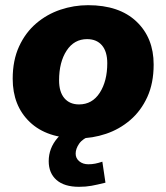

<svg xmlns="http://www.w3.org/2000/svg" viewBox="-20 -523 642 741"><path d="M282 11Q161 11 95 -52Q29 -115 29 -219Q29 -290 53.5 -343.5Q78 -397 119.5 -432.5Q161 -468 213 -485.5Q265 -503 320 -503Q440 -503 506.5 -440Q573 -377 573 -274Q573 -202 548.5 -148.5Q524 -95 482.5 -59.5Q441 -24 389 -6.5Q337 11 282 11ZM285 -120Q336 -120 365 -165Q394 -210 394 -279Q394 -324 373.5 -348Q353 -372 316 -372Q266 -372 237 -327.5Q208 -283 208 -213Q208 -168 228.5 -144Q249 -120 285 -120ZM285 198Q228 198 198 171.5Q168 145 168 99Q168 49 202 9.5Q236 -30 288 -48L331 0Q299 12 285.5 31.5Q272 51 272 70Q272 88 286 99.5Q300 111 321 111Q335 111 347.5 108.5Q360 106 375 101L387 182Q355 190 333 194Q311 198 285 198Z"/></svg>

Font: Nunito Sans Black
Style: Italic
Weight: 900
Italic angle: -9°
Designer: Vernon Adams
Foundry: Vernon Adams
Version: Version 3.006; ttfautohint (v1.8.3)